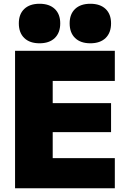

<svg xmlns="http://www.w3.org/2000/svg" viewBox="-20 -1000 681 1020"><path d="M60 0V-730H590V-570H260V-452H570V-298H260V-160H590V0ZM190 -770Q138 -770 109 -798Q80 -826 80 -876Q80 -925 109 -952.5Q138 -980 190 -980Q242 -980 271 -952.5Q300 -925 300 -876Q300 -826 271 -798Q242 -770 190 -770ZM460 -770Q408 -770 379 -798Q350 -826 350 -876Q350 -925 379 -952.5Q408 -980 460 -980Q512 -980 541 -952.5Q570 -925 570 -876Q570 -826 541 -798Q512 -770 460 -770Z"/></svg>

Font: M PLUS 2 Thin Black
Style: Regular
Weight: 900
Version: Version 1.001